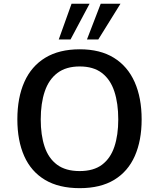

<svg xmlns="http://www.w3.org/2000/svg" viewBox="-20 -980 836 1010"><path d="M399.4 9.8Q289.6 9.8 216.6 -33.9Q143.6 -77.6 107.4 -158.9Q71.3 -240.2 71.3 -352.1Q71.3 -466.3 108.2 -549.1Q145 -631.8 218.3 -676.3Q291.5 -720.7 399.9 -720.7Q506.8 -720.7 579.1 -676Q651.4 -631.3 688.2 -548.6Q725.1 -465.8 725.1 -351.6Q725.1 -240.7 689.2 -159.4Q653.3 -78.1 581.1 -34.2Q508.8 9.8 399.4 9.8ZM398.9 -80.1Q472.7 -80.1 517.1 -113.8Q561.5 -147.5 581.8 -208.5Q602.1 -269.5 602.1 -351.6Q602.1 -436.5 581.5 -499Q561 -561.5 516.4 -595.9Q471.7 -630.4 399.4 -630.4Q327.6 -630.4 282.2 -596.2Q236.8 -562 215.6 -499.5Q194.3 -437 194.3 -351.6Q194.3 -269.5 214.6 -208.5Q234.9 -147.5 280 -113.8Q325.2 -80.1 398.9 -80.1ZM437.5 -772.5 509.8 -960.4H613.8L497.1 -772.5ZM289.1 -772.5 356.4 -960.4H451.2L351.1 -772.5Z"/></svg>

Font: Comme Medium
Style: Regular
Weight: 500
Version: Version 1.000;gftools[0.9.27]